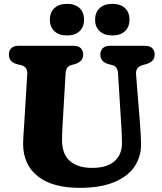

<svg xmlns="http://www.w3.org/2000/svg" viewBox="-20 -932 822 972"><path d="M593.5 -303.5 577.5 -560.5Q575.5 -596 548.5 -602.5L530.5 -607Q488 -618.5 488 -656Q488 -676 500.2 -688Q512.5 -700 535 -700H716Q738.5 -700 750.8 -688Q763 -676 763 -656Q763 -636.5 751.8 -625Q740.5 -613.5 720.5 -607.5L702.5 -602.5Q684 -597.5 675.5 -585.8Q667 -574 669 -552.5L689 -304Q693 -253.5 694 -203Q694.5 -138.5 660.8 -88.5Q627 -38.5 557.8 -9.8Q488.5 19 383 19Q245 19 170.8 -40Q96.5 -99 97 -206.5Q97 -220.5 98.5 -243Q100 -265.5 101.5 -288.8Q103 -312 104 -327.5L118 -558.5Q119.5 -594.5 85.5 -602.5L67.5 -607Q25 -617.5 25 -656Q25 -676 37.2 -688Q49.5 -700 71.5 -700H354.5Q377 -700 389 -688Q401 -676 401 -656Q401 -636.5 390 -625Q379 -613.5 359 -607.5L341 -602.5Q314 -595.5 312 -560L298 -320.5Q296 -291.5 295.2 -267.5Q294.5 -243.5 294 -225.5Q293.5 -152 333.8 -117Q374 -82 447 -82Q521.5 -82 560 -116.2Q598.5 -150.5 597.5 -210.5Q597 -243.5 595.8 -264.2Q594.5 -285 593.5 -303.5ZM319 -752.5Q279 -752.5 255.8 -773.8Q232.5 -795 232.5 -832.5Q232.5 -870 255.8 -891.2Q279 -912.5 319 -912.5Q359.5 -912.5 382.5 -891.2Q405.5 -870 405.5 -832.5Q405.5 -795.5 382.5 -774Q359.5 -752.5 319 -752.5ZM548.5 -752.5Q508.5 -752.5 485 -773.8Q461.5 -795 461.5 -832.5Q461.5 -870 485 -891.2Q508.5 -912.5 548.5 -912.5Q589.5 -912.5 612.5 -891.2Q635.5 -870 635.5 -832.5Q635.5 -795.5 612.5 -774Q589.5 -752.5 548.5 -752.5Z"/></svg>

Font: Fraunces 9pt S100
Style: Bold
Weight: 700
Version: Version 1.000; ttfautohint (v1.8.3)